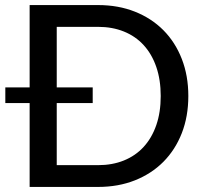

<svg xmlns="http://www.w3.org/2000/svg" viewBox="-20 -738 809 758"><path d="M367 -86Q423.5 -86 469.2 -104.5Q515 -123 547.2 -158.2Q579.5 -193.5 597 -244Q614.5 -294.5 614.5 -359Q614.5 -423 597 -473.8Q579.5 -524.5 547.2 -559.8Q515 -595 469.2 -613.5Q423.5 -632 367 -632H204V-393H346V-331H204V-86ZM367 -718Q447 -718 512.5 -692Q578 -666 625 -618.8Q672 -571.5 697.8 -505.2Q723.5 -439 723.5 -359Q723.5 -278.5 697.8 -212.5Q672 -146.5 625 -99.2Q578 -52 512.5 -26Q447 0 367 0H97V-331H1V-393H97V-718Z"/></svg>

Font: TypoPRO Lato
Style: Regular
Weight: 500
Designer: Lukasz Dziedzic with Adam Twardoch and Botio Nikoltchev
Foundry: tyPoland Lukasz Dziedzic
Version: Version 2.010; 2014-09-01; http://www.latofonts.com/